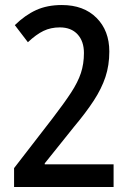

<svg xmlns="http://www.w3.org/2000/svg" viewBox="-20 -744 521 764"><path d="M432 0H36V-75L189 -273Q235 -333 262.5 -375Q290 -417 302 -453.5Q314 -490 314 -533Q314 -580 288.5 -607.5Q263 -635 218 -635Q182 -635 153 -621Q124 -607 91 -576L39 -644Q80 -684 124 -704Q168 -724 226 -724Q313 -724 364 -673Q415 -622 415 -539Q415 -484 399.5 -437.5Q384 -391 353 -343.5Q322 -296 275 -240L158 -94V-90H432Z"/></svg>

Font: Noto Sans Lao Condensed Medium
Style: Regular
Weight: 500
Width: 3
Designer: Monotype Design Team
Foundry: Monotype Imaging Inc.
Version: Version 2.003; ttfautohint (v1.8.4.7-5d5b)